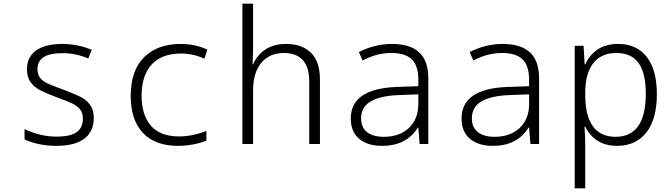

<svg xmlns="http://www.w3.org/2000/svg" viewBox="-20 -780 3640 1040"><path d="M113 -25V-81Q197 -40 287 -40Q362 -40 395.5 -64.5Q429 -89 429 -137Q429 -168 414.5 -186.5Q400 -205 374 -218Q348 -231 290 -252Q229 -275 198 -291Q167 -307 146.5 -334Q126 -361 126 -404Q126 -472 176 -507Q226 -542 318 -542Q401 -542 477 -510L458 -463Q393 -492 318 -492Q250 -492 216.5 -470.5Q183 -449 183 -405Q183 -376 197.5 -358Q212 -340 236.5 -328.5Q261 -317 319 -296Q383 -272 416 -255.5Q449 -239 468.5 -211.5Q488 -184 488 -140Q488 -68 437 -29Q386 10 285 10Q236 10 190.5 0.5Q145 -9 113 -25Z M688 -260Q688 -398 760.5 -470Q833 -542 959 -542Q1038 -542 1103 -511L1087 -462Q1028 -490 960 -490Q856 -490 801.5 -430.5Q747 -371 747 -262Q747 -157 797.5 -99Q848 -41 950 -41Q989 -41 1028 -49.5Q1067 -58 1098 -71V-18Q1069 -6 1028 2Q987 10 945 10Q819 10 753.5 -60.5Q688 -131 688 -260Z M1293 -760H1351V-520Q1351 -499 1349 -455L1348 -431H1351Q1372 -482 1417.5 -512Q1463 -542 1530 -542Q1616 -542 1664.5 -494Q1713 -446 1713 -350V0H1655V-339Q1655 -417 1619.5 -455Q1584 -493 1518 -493Q1441 -493 1396 -440.5Q1351 -388 1351 -290V0H1293Z M1880 -138Q1880 -299 2127 -309L2246 -313V-346Q2246 -425 2210 -459Q2174 -493 2100 -493Q2019 -493 1944 -452L1924 -498Q2010 -542 2103 -542Q2201 -542 2250.5 -496.5Q2300 -451 2300 -355V0H2253L2246 -89H2243Q2182 10 2050 10Q1970 10 1925 -28.5Q1880 -67 1880 -138ZM2246 -217V-269L2139 -265Q2039 -261 1987.5 -230.5Q1936 -200 1936 -139Q1936 -90 1968 -64.5Q2000 -39 2059 -39Q2144 -39 2195 -87Q2246 -135 2246 -217Z M2480 -138Q2480 -299 2727 -309L2846 -313V-346Q2846 -425 2810 -459Q2774 -493 2700 -493Q2619 -493 2544 -452L2524 -498Q2610 -542 2703 -542Q2801 -542 2850.5 -496.5Q2900 -451 2900 -355V0H2853L2846 -89H2843Q2782 10 2650 10Q2570 10 2525 -28.5Q2480 -67 2480 -138ZM2846 -217V-269L2739 -265Q2639 -261 2587.5 -230.5Q2536 -200 2536 -139Q2536 -90 2568 -64.5Q2600 -39 2659 -39Q2744 -39 2795 -87Q2846 -135 2846 -217Z M3093 -532H3141L3147 -431H3150Q3172 -481 3216.5 -511.5Q3261 -542 3329 -542Q3428 -542 3483 -472Q3538 -402 3538 -270Q3538 -135 3481 -62.5Q3424 10 3323 10Q3258 10 3215 -19Q3172 -48 3150 -94H3146Q3150 -47 3150 13V240H3093ZM3478 -272Q3478 -384 3439 -438.5Q3400 -493 3319 -493Q3236 -493 3193 -437Q3150 -381 3150 -277V-266Q3150 -154 3191 -96.5Q3232 -39 3314 -39Q3478 -39 3478 -272Z"/></svg>

Font: Noto Sans Mono UI Light
Style: Regular
Weight: 300
Monospace: yes
Designer: Monotype Design team
Foundry: Monotype Imaging Inc.
Version: Version 1.000